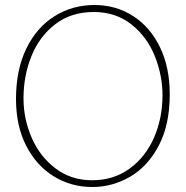

<svg xmlns="http://www.w3.org/2000/svg" viewBox="-20 -715 744 768"><path d="M349 33Q264 33 194.5 -10Q125 -53 84.5 -132.5Q44 -212 44 -319Q44 -436 85.5 -521Q127 -606 198.5 -650.5Q270 -695 358 -695Q443 -695 511.5 -651.5Q580 -608 619.5 -527Q659 -446 659 -338Q659 -217 615.5 -133.5Q572 -50 501 -8.5Q430 33 350 33ZM349 6Q435 6 499 -41Q563 -88 596.5 -165.5Q630 -243 630 -334Q630 -414 599 -491Q568 -568 505.5 -617.5Q443 -667 355 -667Q265 -667 201.5 -618.5Q138 -570 106 -491Q74 -412 74 -322Q74 -239 107 -163.5Q140 -88 202.5 -41Q265 6 348 6Z"/></svg>

Font: LINE Seed Sans KR Thin
Style: Regular
Weight: 250
Designer: LINE BX Design & Sandoll Inc & Dalton Maag Ltd
Foundry: Sandoll Inc.
Version: Version 1.000